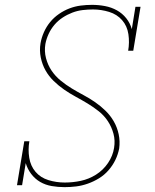

<svg xmlns="http://www.w3.org/2000/svg" viewBox="-20 -763 640 791"><path d="M246 8Q219 8 193 3.5Q167 -1 145.5 -13.5Q124 -26 108.5 -46.5Q93 -67 86 -91L71 0H50L80 -181H101Q95 -147 100.5 -113Q106 -79 126.5 -55Q147 -31 179.5 -21Q212 -11 247 -11Q280 -11 313 -18Q346 -25 375.5 -43.5Q405 -62 425 -91.5Q445 -121 450 -154Q455 -184 447.5 -212Q440 -240 424.5 -263.5Q409 -287 387 -304.5Q365 -322 341 -336.5Q317 -351 292 -364.5Q267 -378 244 -394Q221 -410 201 -429.5Q181 -449 167.5 -473Q154 -497 148 -526Q142 -555 147 -585Q151 -608 161 -630.5Q171 -653 186.5 -672Q202 -691 223 -705.5Q244 -720 266.5 -728.5Q289 -737 312.5 -740Q336 -743 359 -743Q386 -743 412.5 -738Q439 -733 461.5 -720.5Q484 -708 500 -688Q516 -668 523 -643L538 -735H559L529 -554H508Q514 -588 509 -622Q504 -656 483 -680Q462 -704 429.5 -714Q397 -724 363 -724Q342 -724 320.5 -721.5Q299 -719 278 -711Q257 -703 238 -690.5Q219 -678 204.5 -661Q190 -644 180.5 -623.5Q171 -603 167 -582Q162 -552 169.5 -523.5Q177 -495 192.5 -472Q208 -449 230 -431Q252 -413 276 -398.5Q300 -384 324.5 -371Q349 -358 372 -342Q395 -326 415 -306.5Q435 -287 449 -262.5Q463 -238 469 -209.5Q475 -181 471 -151Q466 -126 455 -103.5Q444 -81 427 -61.5Q410 -42 388 -28.5Q366 -15 342 -6.5Q318 2 294 5Q270 8 246 8Z"/></svg>

Font: Iosevka Curly Slab ThExObl
Style: Regular
Weight: 100
Width: 7
Italic angle: -9°
Monospace: yes
Designer: Belleve Invis
Foundry: Belleve Invis
Version: Version 11.1.0; ttfautohint (v1.8.3)